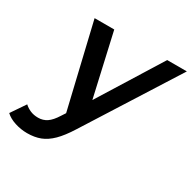

<svg xmlns="http://www.w3.org/2000/svg" viewBox="-259 -695 1057 1058"><g transform="rotate(30 269.5 -166.5)"><path d="M43 201Q3 201 -35.5 188.5Q-74 176 -97 154L-35 63Q-19 78 3 87.5Q25 97 53 97Q84 97 108.5 80.5Q133 64 158 24L175 -2L49 -534H174L264 -137L511 -534H636L268 47Q231 106 197 139.5Q163 173 126.5 187Q90 201 43 201Z"/></g></svg>

Font: Montserrat SemiBold
Style: Italic
Weight: 600
Italic angle: -11.3°
Designer: Julieta Ulanovsky
Foundry: Julieta Ulanovsky
Version: Version 9.000; ttfautohint (v1.8.4.7-5d5b)